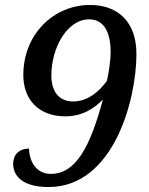

<svg xmlns="http://www.w3.org/2000/svg" viewBox="-20 -744 599 774"><path d="M176 10C437 10 530 -340 530 -527C530 -653 458 -724 343 -724C198 -724 74 -608 74 -441C74 -344 135 -275 243 -275C313 -275 361 -308 395 -343C343 -150 285 -43 185 -43C123 -43 98 -97 97 -145C57 -145 33 -120 33 -84C33 -36 69 10 176 10ZM275 -335C221 -335 187 -371 187 -440C187 -550 250 -666 339 -666C390 -666 426 -628 426 -533C426 -505 419 -452 411 -418C382 -378 336 -335 275 -335Z"/></svg>

Font: Noto Serif Tamil Medium
Style: Italic
Weight: 500
Italic angle: -12°
Designer: Indian Type Foundry, Tom Grace, and the Monotype Design Team
Foundry: Monotype Imaging Inc.
Version: Version 2.003